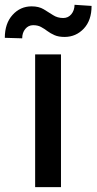

<svg xmlns="http://www.w3.org/2000/svg" viewBox="-56 -769 397 789"><path d="M88.4 0V-545.5H194.6V0ZM35.2 -611.5 -36.2 -613.6Q-36.2 -672.6 -4.4 -707.7Q27.3 -742.9 74.2 -742.9Q103.3 -742.9 123.4 -731Q143.5 -719.1 161.8 -707Q180 -695 203.8 -695Q224.4 -695 237.2 -710.6Q250 -726.2 250.4 -749.3L320.3 -744.7Q320.3 -685.4 288.4 -651.5Q256.4 -617.5 209.9 -617.2Q184.7 -617.2 168.1 -624.5Q151.6 -631.7 138.8 -641.3Q126.1 -650.9 112.6 -658.2Q99.1 -665.5 80.3 -665.5Q60.7 -665.5 47.9 -650Q35.2 -634.6 35.2 -611.5Z"/></svg>

Font: Inter Zeller Medium
Style: Regular
Weight: 500
Designer: Rasmus Andersson; Joe Bland
Foundry: zeller
Version: Version 3.015;git-dec3a8cb1